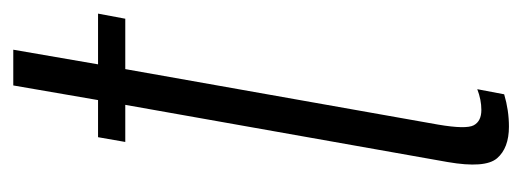

<svg xmlns="http://www.w3.org/2000/svg" viewBox="-263 -499 768 282"><g transform="rotate(-90 121.0 -358.0)"><path d="M76 5.5Q100 5.5 123.5 -1.5L131 -41Q115.5 -35 100.5 -35Q84 -35 78 -46.2Q72 -57.5 79 -98.5L160.5 -558H234.5L242 -598H167.5L189 -722.5H136.5L115 -598H60.5L53.5 -558H108L24 -84.5Q14.5 -29.5 29.5 -12Q44.5 5.5 76 5.5Z"/></g></svg>

Font: Anybody ExtraCondensed Light
Style: Italic
Weight: 300
Width: 2
Italic angle: -10°
Version: Version 1.113;gftools[0.9.25]